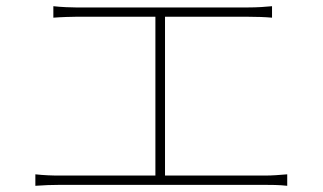

<svg xmlns="http://www.w3.org/2000/svg" viewBox="-20 -659 1040 619"><path d="M94 -97V-60C122 -62 147 -63 172 -63H834C850 -63 881 -63 906 -60V-97C881 -95 859 -93 834 -93H512V-605H779C807 -605 836 -604 857 -602V-639C837 -637 810 -635 779 -635H225C211 -635 178 -636 152 -639V-602C176 -604 213 -605 225 -605H481V-93H172C147 -93 121 -94 94 -97Z"/></svg>

Font: Harano Aji Gothic TW ExtraLight
Style: Regular
Weight: 250
Foundry: Masamichi Hosoda
Version: HaranoAjiGothicTW-ExtraLight version 20230610;ttx 4.39.4